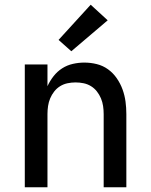

<svg xmlns="http://www.w3.org/2000/svg" viewBox="-20 -793 640 813"><path d="M85 0V-520H181V-428Q191 -450 206.5 -470Q222 -490 243 -503.5Q264 -517 288.5 -522.5Q313 -528 337 -528Q364 -528 390 -521.5Q416 -515 437.5 -499.5Q459 -484 474.5 -461.5Q490 -439 499 -414Q508 -389 511.5 -363Q515 -337 515 -310V0H419V-310Q419 -327 416.5 -344Q414 -361 407.5 -376.5Q401 -392 390.5 -405.5Q380 -419 365.5 -428Q351 -437 334 -440.5Q317 -444 300 -444Q283 -444 266 -440.5Q249 -437 234.5 -428Q220 -419 209.5 -405.5Q199 -392 192.5 -376.5Q186 -361 183.5 -344Q181 -327 181 -310V0ZM282 -576 228 -624 364 -773 436 -707Z"/></svg>

Font: Zed Mono Medium Extended
Style: Regular
Weight: 500
Width: 7
Monospace: yes
Designer: Belleve Invis
Foundry: Belleve Invis
Version: Version 1.0.0; ttfautohint (v1.8.4)